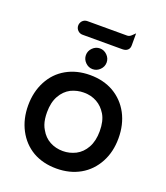

<svg xmlns="http://www.w3.org/2000/svg" viewBox="-150 -916 894 1037"><g transform="rotate(20 297.0 -397.5)"><path d="M145.5 -249.5Q145.5 -230 147.9 -212.4Q152.8 -177.7 168 -153.8Q188 -117.7 221.7 -99.4Q255.4 -81.1 296.9 -81.1Q335 -81.1 370.1 -98.6Q405.8 -117.2 426.8 -155.3Q448.2 -193.8 448.2 -250Q448.2 -309.1 426.3 -345.2Q415 -363.3 402.8 -375.5Q375.5 -402.8 336.4 -412.6Q317.9 -417 296.9 -417Q258.8 -417 223.6 -400.4Q188 -381.8 167 -344.2Q145.5 -306.2 145.5 -249.5ZM432.1 -484.4Q491.7 -449.7 524.4 -388.2Q556.6 -327.1 556.6 -248.8Q556.6 -170.4 524.4 -110.4Q490.7 -47.4 431.6 -13.9Q372.6 19.5 295.9 19.5Q219.2 19.5 160.6 -13.7Q102.1 -47.9 69.3 -110.4Q37.1 -171.9 37.1 -249.5Q37.1 -327.1 69.6 -388.9Q102.1 -450.7 161.1 -484.1Q220.2 -517.6 296.9 -517.6Q373.5 -517.6 432.1 -484.4ZM255.1 -569.6Q237.3 -587.4 237.3 -611.3Q237.3 -635.3 255.1 -653.1Q272.9 -670.9 296.9 -670.9Q320.8 -670.9 338.6 -653.1Q356.4 -635.3 356.4 -611.3Q356.4 -587.4 338.6 -569.6Q320.8 -551.8 296.9 -551.8Q272.9 -551.8 255.1 -569.6ZM143.6 -747.1Q143.6 -754.9 146.5 -762Q149.4 -769 154.8 -774.9Q166.5 -786.1 182.6 -786.1H411.1Q424.3 -786.1 437 -799.3L452.1 -814V-745.1Q452.1 -728 442.4 -718.8Q432.1 -708 411.1 -708H182.6Q166.5 -708 155 -719.5Q143.6 -731 143.6 -747.1Z"/></g></svg>

Font: YuPearl-SemiBold
Style: SemiBold
Weight: 600
Designer: Max Yao
Foundry: Max-Everyday
Version: Version 1.011; ttfautohint (v1.8.3)